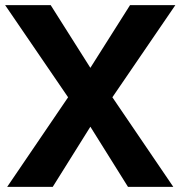

<svg xmlns="http://www.w3.org/2000/svg" viewBox="-27 -730 705 750"><path d="M171 -710 326 -465 481 -710H658L412 -350L650 0H473L326 -235L179 0H1L239 -350L-7 -710Z"/></svg>

Font: Boldmen
Style: Bold
Weight: 700
Designer: Matt McInerney, Pablo Impallari, Rodrigo Fuenzalida
Foundry: LIVING CONCEPT
Version: Version 1.000